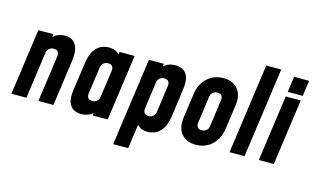

<svg xmlns="http://www.w3.org/2000/svg" viewBox="-106 -1057 2519 1545"><g transform="rotate(15 1154.0 -285.0)"><path d="M21 0 98 -550H223L219.5 -524.5Q260 -563 318 -563Q380.5 -563 408.5 -516.8Q436.5 -470.5 425 -388L371 0H246L300 -388Q303 -410.5 292.2 -424.2Q281.5 -438 258 -438Q234 -438 218.5 -424.2Q203 -410.5 200 -388L146 0Z M604 13Q571.5 13 543 -1.5Q514.5 -16 500.2 -53.8Q486 -91.5 496 -162L528 -388Q538 -458.5 562.8 -496.5Q587.5 -534.5 619.8 -548.8Q652 -563 684 -563Q742 -563 772 -527.5L775 -550H900L823 0H698L701 -22.5Q662 13 604 13ZM663.5 -112Q688.5 -112 703.2 -126.2Q718 -140.5 721 -162L753 -388Q756 -410 745 -424Q734 -438 710 -438Q688 -438 672.2 -424.8Q656.5 -411.5 653 -388L621 -162Q618 -140.5 628.5 -126.2Q639 -112 663.5 -112Z M917 180 1019 -550H1144L1140.5 -527Q1180.5 -563 1239 -563Q1271.5 -563 1299.5 -548.8Q1327.5 -534.5 1341.8 -496.5Q1356 -458.5 1346 -388L1315 -162Q1305.5 -91.5 1280.2 -53.8Q1255 -16 1222.5 -1.5Q1190 13 1158 13Q1100 13 1070.5 -23L1042 180ZM1133 -112Q1156.5 -112 1171.8 -125.8Q1187 -139.5 1190 -162L1221 -388Q1224 -410.5 1213 -424.2Q1202 -438 1178 -438Q1155 -438 1139.5 -424.2Q1124 -410.5 1121 -388L1090 -162Q1087 -139.5 1098 -125.8Q1109 -112 1133 -112Z M1558 13Q1478.5 13 1438 -38Q1397.5 -89 1409 -172L1438 -378Q1449.5 -461.5 1504.2 -512.2Q1559 -563 1639 -563Q1718.5 -563 1759 -512.2Q1799.5 -461.5 1788 -378L1759 -172Q1747.5 -89 1693 -38Q1638.5 13 1558 13ZM1576 -112Q1599.5 -112 1614.8 -125.8Q1630 -139.5 1633 -162L1664 -388Q1667 -410.5 1656 -424.2Q1645 -438 1621 -438Q1598 -438 1582.5 -424.2Q1567 -410.5 1564 -388L1533 -162Q1530 -139.5 1541 -125.8Q1552 -112 1576 -112Z M1838 0 1943 -750H2068L1963 0Z M2165 -590 2183 -720H2308L2290 -590ZM2082 0 2159 -550H2284L2207 0Z"/></g></svg>

Font: Mohave
Style: Bold Italic
Weight: 700
Italic angle: -8°
Designer: Gumpita Rahayu
Foundry: Tokotype
Version: Version 2.003; ttfautohint (v1.8.3)